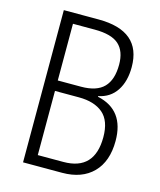

<svg xmlns="http://www.w3.org/2000/svg" viewBox="-108 -792 724 870"><g transform="rotate(15 254.0 -357.0)"><path d="M83 0V-714H246Q447 -714 447 -544Q447 -477 418 -433Q389 -389 334 -378V-375Q463 -347 463 -202Q463 -106 411 -53Q359 0 266 0ZM139 -399H248Q321 -399 355 -434Q389 -469 389 -540Q389 -603 354.5 -634Q320 -665 241 -665H139ZM139 -49H259Q405 -49 405 -204Q405 -281 364.5 -315.5Q324 -350 251 -350H139Z"/></g></svg>

Font: Noto Sans Condensed Light
Style: Regular
Weight: 300
Width: 3
Designer: Monotype Design Team
Foundry: Monotype Imaging Inc.
Version: Version 2.013; ttfautohint (v1.8.4.7-5d5b)